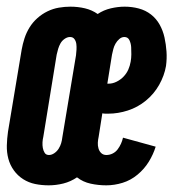

<svg xmlns="http://www.w3.org/2000/svg" viewBox="-25 -548 545 576"><path d="M121 8Q100 8 80.5 4Q61 0 44.5 -10.5Q28 -21 16.5 -37Q5 -53 0 -72Q-5 -91 -4.5 -111.5Q-4 -132 -1 -153L40 -399Q43 -416 48.5 -433Q54 -450 63.5 -465.5Q73 -481 87 -493.5Q101 -506 117.5 -514Q134 -522 151.5 -525Q169 -528 186 -528Q209 -528 230 -523Q251 -518 268 -506Q286 -518 307.5 -523Q329 -528 349 -528Q371 -528 391.5 -522.5Q412 -517 428 -504.5Q444 -492 454 -474Q464 -456 468.5 -435.5Q473 -415 474.5 -393.5Q476 -372 473 -350Q468 -321 452.5 -293.5Q437 -266 412.5 -246Q388 -226 358.5 -216.5Q329 -207 300 -207Q296 -207 291.5 -207Q287 -207 282 -208L271 -138Q269 -129 268.5 -120Q268 -111 270.5 -102.5Q273 -94 279 -88.5Q285 -83 294 -83Q304 -83 313 -87.5Q322 -92 328 -100Q334 -108 338 -117Q342 -126 344 -135L442 -108Q435 -85 421.5 -63Q408 -41 387.5 -24Q367 -7 342.5 0.5Q318 8 294 8Q270 8 247 3Q224 -2 206 -16Q187 -3 165 2.5Q143 8 121 8ZM301 -297Q313 -297 325 -303Q337 -309 346 -318.5Q355 -328 360 -339.5Q365 -351 367 -363Q369 -374 369 -385Q369 -396 368.5 -406.5Q368 -417 363.5 -427Q359 -437 348 -437Q340 -437 333 -431Q326 -425 321.5 -417Q317 -409 315 -401Q313 -393 311 -384L297 -297ZM122 -83Q130 -83 138 -88.5Q146 -94 151 -102Q156 -110 158.5 -118.5Q161 -127 162 -136L203 -382Q204 -390 204.5 -399Q205 -408 204 -416Q203 -424 198.5 -430.5Q194 -437 185 -437Q177 -437 169 -431.5Q161 -426 156.5 -418Q152 -410 149.5 -401.5Q147 -393 145 -384L105 -138Q103 -130 102.5 -121Q102 -112 103.5 -104Q105 -96 109 -89.5Q113 -83 122 -83Z"/></svg>

Font: Iosevka SS18 Extrabold
Style: Italic
Weight: 800
Italic angle: -9°
Monospace: yes
Designer: Belleve Invis
Foundry: Belleve Invis
Version: Version 25.1.1; ttfautohint (v1.8.4)